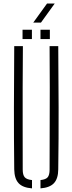

<svg xmlns="http://www.w3.org/2000/svg" viewBox="-20 -1061 410 1086"><path d="M60.5 -103Q58.5 -280 58.8 -451.8Q59 -623.5 60.5 -800H109.5Q108.5 -682 108.2 -566.2Q108 -450.5 108.2 -335Q108.5 -219.5 108.5 -101.5Q108.5 -71.5 119.8 -58.5Q131 -45.5 161 -42.5V4.5Q108.5 0.5 85 -25Q61.5 -50.5 60.5 -103ZM209 4.5V-42.5Q239 -45.5 249.8 -58.5Q260.5 -71.5 260.5 -101.5Q260.5 -219.5 261 -335Q261.5 -450.5 261.5 -566.2Q261.5 -682 260.5 -800H309.5Q311 -623.5 311.5 -451.8Q312 -280 309.5 -103Q309 -50.5 285.2 -25Q261.5 0.5 209 4.5ZM209 -840V-893H262V-840ZM107.5 -840V-893H160.5V-840ZM168 -933 246 -1041H289.5L211.5 -933Z"/></svg>

Font: Big Shoulders Stencil Text ExtraLight
Style: Regular
Weight: 250
Version: Version 2.001